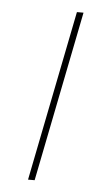

<svg xmlns="http://www.w3.org/2000/svg" viewBox="-44 -549 337 580"><g transform="rotate(5 125.0 -258.5)"><path d="M63 0 166 -517H186L83 0Z"/></g></svg>

Font: Montserrat Thin Thin
Style: Italic
Weight: 250
Italic angle: -11.3°
Version: Version 9.000